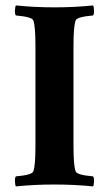

<svg xmlns="http://www.w3.org/2000/svg" viewBox="-20 -666 392 690"><path d="M176.8 -639.6Q248 -639.6 314.5 -646.5Q317.4 -641.6 317.9 -628.4Q318.4 -615.2 314.5 -610.4Q256.8 -605.5 252 -592.8Q244.1 -573.2 244.1 -501V-141.6Q244.1 -69.3 252 -49.8Q256.8 -37.1 314.5 -32.2Q318.4 -27.3 317.9 -14.2Q317.4 -1 314.5 3.9Q248 -2.9 174.8 -2.9Q103.5 -2.9 37.1 3.9Q34.2 -1 33.7 -14.2Q33.2 -27.3 37.1 -32.2Q94.7 -37.1 99.6 -49.8Q107.4 -69.3 107.4 -141.6V-501Q107.4 -573.2 99.6 -592.8Q94.7 -605.5 37.1 -610.4Q33.2 -615.2 33.7 -628.4Q34.2 -641.6 37.1 -646.5Q103.5 -639.6 176.8 -639.6Z"/></svg>

Font: Crimson
Style: Bold
Weight: 700
Version: Version 0.8 ; ttfautohint (v1.00) -l 8 -r 50 -G 200 -x 14 -D